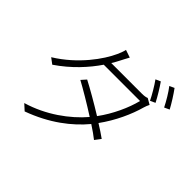

<svg xmlns="http://www.w3.org/2000/svg" viewBox="-196 -1086 1392 1392"><g transform="rotate(45 500.0 -389.5)"><path d="M409 -637C422 -658 433 -678 442 -696C451 -713 464 -739 476 -760L417 -780C413 -759 401 -729 394 -715C352 -621 242 -464 71 -359L115 -326C233 -406 320 -503 379 -590H751C729 -500 677 -385 608 -292C524 -344 430 -398 370 -429L337 -392C396 -360 491 -304 575 -250C482 -141 338 -36 168 14L213 55C400 -13 531 -116 619 -222C658 -197 691 -173 715 -154L749 -199C724 -217 690 -240 651 -264C724 -364 777 -481 803 -576C806 -587 814 -608 820 -619L775 -645C763 -640 747 -637 723 -637ZM719 -780C746 -743 782 -682 801 -642L840 -660C818 -703 782 -762 757 -797ZM824 -817C853 -780 886 -724 908 -680L947 -698C927 -736 888 -798 861 -834Z"/></g></svg>

Font: Noto Sans CJK JP Light
Style: Regular
Weight: 300
Designer: Ryoko NISHIZUKA (kana & ideographs); Paul D. Hunt (Latin, Greek & Cyrillic); Wenlong ZHANG (bopomofo); Sandoll Communica
Foundry: Adobe Systems Incorporated
Version: Version 1.004;PS 1.004;hotconv 1.0.82;makeotf.lib2.5.63406